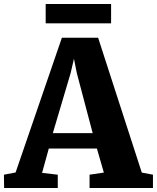

<svg xmlns="http://www.w3.org/2000/svg" viewBox="-36 -934 780 954"><path d="M41.5 -77 271.5 -746.5H451.5L668.5 -76.5L724 -66V0H409V-66L480 -76.5L445.5 -196H206.5L173 -75L251 -66V0H-15.5L-16.5 -66ZM424.5 -272.5 345.5 -571.5 331.5 -642 315 -571 226.5 -272.5ZM516 -914V-818H191V-914Z"/></svg>

Font: Merriweather Light 18pt Black
Style: Regular
Weight: 900
Version: Version 2.100